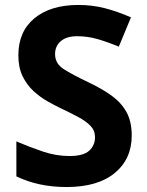

<svg xmlns="http://www.w3.org/2000/svg" viewBox="-20 -744 591 774"><path d="M511 -198Q511 -103 442.5 -46.5Q374 10 248 10Q135 10 46 -33V-174Q97 -152 151.5 -133.5Q206 -115 260 -115Q316 -115 339.5 -136.5Q363 -158 363 -191Q363 -218 344.5 -237Q326 -256 295 -272.5Q264 -289 224 -308Q199 -320 170 -336.5Q141 -353 114.5 -377.5Q88 -402 71 -437Q54 -472 54 -521Q54 -617 119 -670.5Q184 -724 296 -724Q352 -724 402.5 -711Q453 -698 508 -674L459 -556Q410 -576 371 -587Q332 -598 291 -598Q248 -598 225 -578Q202 -558 202 -526Q202 -488 236 -466Q270 -444 337 -412Q392 -386 430.5 -358Q469 -330 490 -292Q511 -254 511 -198Z"/></svg>

Font: Noto Sans Medefaidrin
Style: Bold
Weight: 700
Designer: Dalton Maag Ltd
Foundry: Dalton Maag Ltd
Version: Version 1.002; ttfautohint (v1.8.4.7-5d5b)